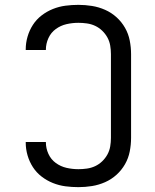

<svg xmlns="http://www.w3.org/2000/svg" viewBox="-20 -763 640 791"><path d="M303 8Q276 8 249.5 4.5Q223 1 198 -9Q173 -19 151.5 -35.5Q130 -52 115.5 -74.5Q101 -97 93.5 -123Q86 -149 86 -175Q86 -176 86 -177Q86 -178 86 -178H169Q169 -178 169 -177.5Q169 -177 169 -177Q169 -152 179.5 -129Q190 -106 210 -91.5Q230 -77 254 -71.5Q278 -66 303 -66Q320 -66 338 -68.5Q356 -71 372 -78.5Q388 -86 401 -98.5Q414 -111 422.5 -126.5Q431 -142 434 -159.5Q437 -177 437 -195V-540Q437 -558 434 -575.5Q431 -593 422.5 -608.5Q414 -624 401 -636.5Q388 -649 372 -656.5Q356 -664 338 -666.5Q320 -669 303 -669Q278 -669 254 -663.5Q230 -658 210 -643.5Q190 -629 179.5 -606Q169 -583 169 -558Q169 -558 169 -557.5Q169 -557 169 -557H86Q86 -557 86 -558Q86 -559 86 -560Q86 -586 93.5 -612Q101 -638 115.5 -660.5Q130 -683 151.5 -699.5Q173 -716 198 -726Q223 -736 249.5 -739.5Q276 -743 303 -743Q331 -743 359 -738.5Q387 -734 413 -722.5Q439 -711 460 -692Q481 -673 495 -648.5Q509 -624 514.5 -596Q520 -568 520 -540V-195Q520 -167 514.5 -139Q509 -111 495 -86.5Q481 -62 460 -43Q439 -24 413 -12.5Q387 -1 359 3.5Q331 8 303 8Z"/></svg>

Font: Iosevka Meiseki Sans
Style: Regular
Weight: 400
Monospace: yes
Designer: Belleve Invis
Foundry: Belleve Invis
Version: Version 11.2.6; ttfautohint (v1.8.4)